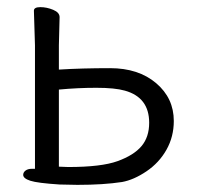

<svg xmlns="http://www.w3.org/2000/svg" viewBox="-20 -502 563 538"><path d="M197 16 147 15Q85 11 65 4.5Q45 -2 45 -12Q45 -19 51.5 -24Q58 -29 69 -29H78V-375L75 -472Q75 -482 93 -482Q111 -482 129 -474.5Q147 -467 147 -454L145 -375V-307Q209 -311 288.5 -311Q368 -311 417.5 -269Q467 -227 467 -163Q467 -119 446.5 -82.5Q426 -46 390.5 -22Q355 2 322 8Q270 16 197 16ZM398 -158Q398 -229 330 -248Q302 -256 250 -256Q198 -256 145 -251V-35L171 -34Q264 -34 309.5 -50.5Q355 -67 376.5 -92.5Q398 -118 398 -158Z"/></svg>

Font: ToneOZ-Pinyin-WenKai-Regular
Style: Regular
Weight: 400
Designer: Fontworks Inc.
Foundry: ToneOZ
Version: Version 0.240331